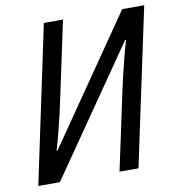

<svg xmlns="http://www.w3.org/2000/svg" viewBox="-80 -787 793 859"><g transform="rotate(-10 316.0 -357.0)"><path d="M25 0H123L521 -576H525C512 -534 485 -427 468 -347L394 0H480L632 -714H532L137 -141H133C148 -191 173 -289 188 -362L263 -714H176Z"/></g></svg>

Font: Noto Sans SemiCondensed
Style: Italic
Weight: 400
Width: 4
Italic angle: -12°
Designer: Monotype Design Team
Foundry: Monotype Imaging Inc.
Version: Version 2.013